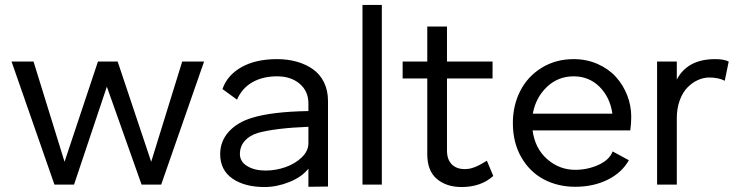

<svg xmlns="http://www.w3.org/2000/svg" viewBox="-20 -750 3015 780"><path d="M458 -500 594.2 -92.8 720.2 -500H809.1L634.8 0H555.2L414.1 -397.9L280.8 0H201.2L26.9 -500H116.2L242.2 -92.8L377.9 -500Z M1105.5 -509.8Q1148.9 -509.8 1186 -499.3Q1223.1 -488.8 1251.7 -468.5Q1280.3 -448.2 1296.4 -415.3Q1312.5 -382.3 1312.5 -339.8V-94.2V7.8L1232.9 8.8V-64.9Q1206.1 -30.8 1155.3 -10.5Q1104.5 9.8 1054.7 9.8Q973.6 9.8 924.1 -24.7Q874.5 -59.1 874.5 -124Q874.5 -175.8 908.9 -214.4Q943.4 -252.9 1002.9 -271Q1084 -296.4 1232.9 -298.8V-330.1Q1232.9 -379.4 1197.5 -409.7Q1162.1 -439.9 1105.5 -439.9Q1047.4 -439.9 1005.1 -415.8Q962.9 -391.6 942.9 -345.2L883.8 -388.2Q903.3 -444.8 961.2 -477.3Q1019 -509.8 1105.5 -509.8ZM954.6 -124Q954.6 -93.3 984.4 -75.2Q1014.2 -57.1 1058.6 -57.1Q1099.6 -57.1 1139.2 -70.8Q1178.7 -84.5 1205.8 -110.6Q1232.9 -136.7 1232.9 -168V-234.9Q1098.1 -229.5 1027.8 -210Q994.6 -200.2 974.6 -178Q954.6 -155.8 954.6 -124Z M1452.6 -730H1531.2V0H1452.6Z M1795.9 -138.2Q1795.9 -102.1 1815.2 -82.5Q1834.5 -63 1868.2 -63Q1875.5 -63 1882.8 -64Q1890.1 -64.9 1897.7 -67.4Q1905.3 -69.8 1910.2 -71.5Q1915 -73.2 1923.6 -77.6Q1932.1 -82 1934.8 -83.5Q1937.5 -85 1947 -90.6Q1956.5 -96.2 1958 -97.2L1983.9 -35.2Q1934.1 9.8 1855 9.8Q1793.9 9.8 1754.9 -22.9Q1715.8 -55.7 1715.8 -124V-431.2H1615.7V-500H1715.8V-642.1H1795.9V-500H1981V-431.2H1795.9Z M2316.9 8.8Q2246.1 8.8 2189 -21.5Q2131.8 -51.8 2097.7 -111.3Q2063.5 -170.9 2063.5 -250Q2063.5 -321.3 2093.3 -380.1Q2123 -439 2180.2 -474.4Q2237.3 -509.8 2310.5 -509.8Q2363.3 -509.8 2408 -490Q2452.6 -470.2 2482.2 -437.5Q2511.7 -404.8 2528.1 -362.8Q2544.4 -320.8 2544.4 -275.9Q2544.4 -248.5 2540.5 -220.2H2143.6Q2153.3 -147 2202.9 -103.5Q2252.4 -60.1 2316.9 -60.1Q2367.2 -60.1 2411.6 -80.3Q2456.1 -100.6 2468.8 -134.8L2534.7 -99.1Q2506.3 -48.3 2448.5 -19.8Q2390.6 8.8 2316.9 8.8ZM2144.5 -288.1H2467.8Q2458.5 -354.5 2415.8 -397.2Q2373 -439.9 2310.5 -439.9Q2246.6 -439.9 2201.4 -396.5Q2156.2 -353 2144.5 -288.1Z M2885.3 -509.8Q2921.4 -509.8 2940.4 -500L2924.3 -421.9Q2898.9 -435.1 2861.3 -435.1Q2837.9 -435.1 2815.2 -424.8Q2792.5 -414.6 2772.9 -394.8Q2753.4 -375 2741.5 -342.5Q2729.5 -310.1 2729.5 -270V0H2649.4V-500H2729.5V-426.8Q2772.9 -509.8 2885.3 -509.8Z"/></svg>

Font: Human Sans
Style: Regular
Weight: 400
Designer: Tim Radville
Foundry: Continuum
Version: Version 1.000;FEAKit 1.0